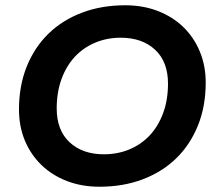

<svg xmlns="http://www.w3.org/2000/svg" viewBox="-20 -698 820 728"><path d="M357 10Q290 10 234 -11.5Q178 -33 137.5 -72Q97 -111 74.5 -164.5Q52 -218 52 -283Q52 -373 81.5 -446Q111 -519 164 -570.5Q217 -622 291 -650Q365 -678 455 -678Q522 -678 578 -656.5Q634 -635 674.5 -596Q715 -557 737.5 -503Q760 -449 760 -385Q760 -295 730.5 -222Q701 -149 648 -97.5Q595 -46 521 -18Q447 10 357 10ZM374 -113Q426 -113 470.5 -131.5Q515 -150 547.5 -184.5Q580 -219 598.5 -269Q617 -319 617 -381Q617 -464 568 -509.5Q519 -555 438 -555Q386 -555 341.5 -536.5Q297 -518 264.5 -483.5Q232 -449 213.5 -399Q195 -349 195 -287Q195 -204 244 -158.5Q293 -113 374 -113Z"/></svg>

Font: Celebes
Style: Bold Italic
Weight: 700
Italic angle: -10°
Designer: Anugrah Pasau
Foundry: Lafontype
Version: Version 1.000; ttfautohint (v1.8.4)